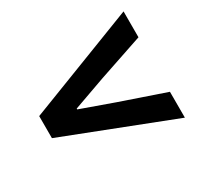

<svg xmlns="http://www.w3.org/2000/svg" viewBox="-113 -768 816 784"><g transform="rotate(-30 295.0 -376.5)"><path d="M551 -126 39 -325V-429L551 -627V-505L341 -434L187 -379V-375L341 -320L551 -248Z"/></g></svg>

Font: Noto Sans KR Thin
Style: Bold
Weight: 700
Version: Version 2.004-H2;hotconv 1.0.118;makeotfexe 2.5.65603